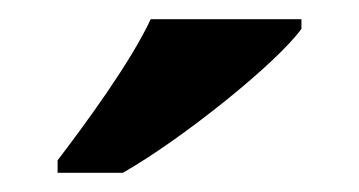

<svg xmlns="http://www.w3.org/2000/svg" viewBox="-20 -786 374 200"><path d="M40 -619V-606H108C171 -642 269 -721 294 -756V-766H137C116 -721 69 -657 40 -619Z"/></svg>

Font: Noto Serif Georgian Bold
Style: Regular
Weight: 700
Designer: Monotype Design Team, Akaki Razmadze
Foundry: Google LLC
Version: Version 2.003